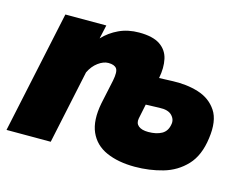

<svg xmlns="http://www.w3.org/2000/svg" viewBox="-96 -660 1024 797"><g transform="rotate(15 416.0 -261.5)"><path d="M537 10Q466 10 415 -12.5Q364 -35 342.5 -83.5Q321 -132 336 -209L358 -312Q366 -352 356.5 -365Q347 -378 321 -378Q300 -378 277.5 -361.5Q255 -345 241 -316L174 0H-16L96 -526H272L259 -467Q287 -497 325.5 -515Q364 -533 412 -533Q471 -533 502 -512Q533 -491 541 -454.5Q549 -418 540 -372Q554 -373 567.5 -373Q581 -373 594 -374Q657 -377 708.5 -361Q760 -345 788 -303Q816 -261 805 -184Q795 -108 755 -65.5Q715 -23 657.5 -6.5Q600 10 537 10ZM554 -144Q589 -144 611.5 -156.5Q634 -169 639 -198Q644 -220 627.5 -237.5Q611 -255 573 -253Q559 -252 544 -252Q529 -252 515 -251L502 -188Q498 -167 512 -155.5Q526 -144 554 -144Z"/></g></svg>

Font: Raleway Black
Style: Italic
Weight: 900
Italic angle: -12°
Designer: Matt McInerney, Pablo Impallari, Rodrigo Fuenzalida
Foundry: Matt McInerney, Pablo Impallari, Rodrigo Fuenzalida
Version: Version 4.101;RELEASE